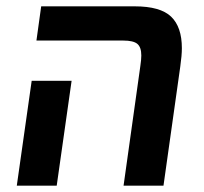

<svg xmlns="http://www.w3.org/2000/svg" viewBox="-20 -586 645 606"><path d="M423 -378Q426 -398 426 -411Q426 -437 413.5 -447.5Q401 -458 369 -458H95L110 -566H405Q486 -566 520 -533.5Q554 -501 554 -434Q554 -411 549 -376L496 0H370ZM80 -331H206L159 0H33Z"/></svg>

Font: FiraGO Medium
Style: Italic
Weight: 500
Italic angle: -8°
Designer: bBox Type GmbH
Foundry: bBox Type GmbH
Version: Version 1.001